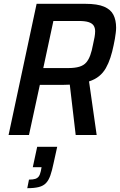

<svg xmlns="http://www.w3.org/2000/svg" viewBox="-20 -708 629 1007"><path d="M25 0 172 -688H427Q491 -688 526 -673Q561 -658 575 -630Q589 -602 589 -563Q589 -550 587 -535Q585 -520 582.5 -504Q580 -488 576 -471Q569 -436 559 -405.5Q549 -375 535 -350.5Q521 -326 499.5 -308.5Q478 -291 447 -281L487 0H377L346 -264Q339 -264 330.5 -263.5Q322 -263 313 -263H189L132 0ZM207 -351H337Q373 -351 396 -358Q419 -365 432 -380Q445 -395 453.5 -418.5Q462 -442 468 -475Q473 -496 476 -513.5Q479 -531 479 -544Q479 -562 471 -574Q463 -586 444.5 -592Q426 -598 393 -598H260ZM123 279 132 234Q154 234 165.5 230Q177 226 183.5 217Q190 208 194 190L198 169H152L175 62H280L261 148Q253 187 244 212.5Q235 238 221 252.5Q207 267 183.5 273Q160 279 123 279Z"/></svg>

Font: Saira SemiCondensed Medium
Style: Italic
Weight: 500
Width: 4
Italic angle: -12°
Designer: Hector Gatti with collaboration of the Omnibus-Type team
Foundry: Omnibus-Type
Version: Version 1.101